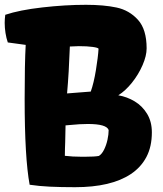

<svg xmlns="http://www.w3.org/2000/svg" viewBox="-26 -777 686 807"><path d="M82 -588.4H81.5L6.8 -598.6Q0.5 -616.7 -2.9 -638.4Q-6.3 -660.2 -6.3 -680.7Q-6.3 -696.3 -3.9 -714.8Q55.7 -734.9 151.9 -745.8Q248 -756.8 335.4 -756.8Q410.2 -756.8 463.9 -745.4Q517.6 -733.9 554 -693.6Q590.3 -653.3 590.3 -573.7Q590.3 -542.5 573.2 -503.2Q556.2 -463.9 528.6 -429.4Q501 -395 471.2 -376.5Q508.3 -370.1 540.3 -350.8Q572.3 -331.5 592.3 -298.6Q612.3 -265.6 612.3 -220.7Q612.3 -160.6 589.4 -117.2Q566.4 -73.7 523.9 -45.4Q440.9 9.8 289.6 9.8Q230 9.8 183.8 7.6Q137.7 5.4 98.6 -0.5Q77.6 -113.8 77.6 -361.3Q77.6 -509.3 82 -588.4ZM388.2 -572.3Q385.7 -576.7 363.3 -579.8Q340.8 -583 305.2 -583Q293.9 -583 267.6 -581.5Q263.7 -471.7 255.9 -384.3L305.2 -388.2L355.5 -392.1Q368.2 -427.7 377.2 -482.7Q386.2 -537.6 388.2 -572.3ZM331.1 -118.2Q372.1 -118.2 389.6 -121.6Q401.9 -128.9 411.4 -147.9Q420.9 -167 425.8 -189.7Q430.7 -212.4 430.7 -230.5Q421.9 -255.9 343.3 -255.9Q310.1 -255.9 267.1 -251.5Q255.4 -250 249.5 -250L248 -178.7Q247.6 -168 247.1 -153.8Q246.6 -139.6 246.6 -122.1Q278.8 -118.2 316.9 -118.2Z"/></svg>

Font: Kavoon
Style: Regular
Weight: 400
Designer: Viktoriya Grabowska
Foundry: Viktoriya Grabowska
Version: Version 1.004; ttfautohint (v1.4.1)